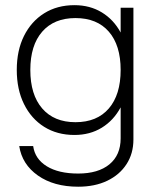

<svg xmlns="http://www.w3.org/2000/svg" viewBox="-20 -530 592 744"><path d="M497 -500V10.5Q497 65 470.2 106.2Q443.5 147.5 395.5 170.5Q347.5 193.5 283 193.5Q188.5 193.5 127 150.2Q65.5 107 54.5 36H108.5Q115.5 86 161.2 114.2Q207 142.5 283 142.5Q360.5 142.5 404 106.8Q447.5 71 447.5 6V-114Q420.5 -63.5 374.5 -35.2Q328.5 -7 268.5 -7Q201.5 -7 151.2 -38.5Q101 -70 73 -126.8Q45 -183.5 45 -259Q45 -334.5 73 -390.8Q101 -447 151.2 -478.5Q201.5 -510 268.5 -510Q328.5 -510 374.5 -482Q420.5 -454 447.5 -404V-500ZM97.5 -259Q97.5 -163 143.5 -109.8Q189.5 -56.5 272.5 -56.5Q356 -56.5 401.8 -109.8Q447.5 -163 447.5 -259Q447.5 -354.5 401.8 -407.2Q356 -460 272.5 -460Q189.5 -460 143.5 -407.2Q97.5 -354.5 97.5 -259Z"/></svg>

Font: Overused Grotesk Light
Style: Regular
Weight: 300
Version: Version 0.004